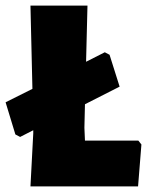

<svg xmlns="http://www.w3.org/2000/svg" viewBox="-34 -667 526 687"><path d="M461 -164 472 -150 460 0H75L85 -190V-201L38 -177L21 -186L-14 -301L82 -349L75 -647H279L274 -446L341 -480L358 -471L394 -357L270 -294L268 -210L270 -164Z"/></svg>

Font: Alegreya Sans SC Black
Style: Regular
Weight: 900
Designer: Juan Pablo del Peral
Foundry: Huerta Tipografica
Version: Version 2.007